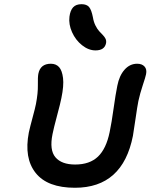

<svg xmlns="http://www.w3.org/2000/svg" viewBox="-20 -971 711 907"><path d="M431.2 -732.9Q398.4 -732.9 367.7 -757.3Q336.9 -781.7 320.3 -819.1Q303.7 -856.4 308.1 -892.1Q312 -921.9 325.4 -936.5Q338.9 -951.2 365.2 -951.2Q389.6 -951.2 400.9 -937.7Q412.1 -924.3 418.9 -889.2Q422.4 -867.7 430.9 -850.6Q439.5 -833.5 448.5 -823.7Q457.5 -814 466.1 -805.2Q474.6 -796.4 478.8 -787.4Q482.9 -778.3 481 -767.1Q474.1 -732.9 431.2 -732.9ZM334 -84Q204.1 -84 148.4 -154.1Q92.8 -224.1 116.2 -345.2Q121.6 -370.1 134 -416Q146.5 -461.9 149.9 -480Q159.7 -531.7 158.9 -569.3Q158.2 -606.9 161.1 -622.1Q170.4 -669.9 220.2 -669.9Q244.6 -669.9 259 -654.1Q273.4 -638.2 277.8 -602.3Q282.2 -566.4 270 -507.8Q265.6 -484.4 249.5 -424.6Q233.4 -364.7 228 -336.9Q212.9 -262.2 241.9 -228Q271 -193.8 335 -193.8Q403.8 -193.8 442.9 -231.2Q481.9 -268.6 498 -347.2Q507.3 -391.6 516.6 -458.5Q525.9 -525.4 534.2 -565.9Q543.5 -613.8 568.4 -641.8Q593.3 -669.9 627.9 -669.9Q650.9 -669.9 662.8 -656.7Q674.8 -643.6 669.9 -620.1Q667.5 -607.4 654.5 -568.6Q641.6 -529.8 633.8 -494.1Q628.4 -467.3 620.4 -410.9Q612.3 -354.5 607.9 -329.1Q559.6 -84 334 -84Z"/></svg>

Font: Shantell Sans Irregular Bouncy
Style: Italic
Weight: 500
Italic angle: -11.31°
Designer: Stephen Nixon, Anya Danilova, Shantell Martin
Foundry: Arrow Type
Version: Version 1.006;[9816181b4]